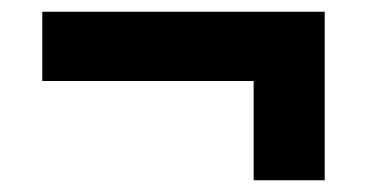

<svg xmlns="http://www.w3.org/2000/svg" viewBox="-20 -385 640 327"><path d="M533 -78V-365H52V-247H412V-78Z"/></svg>

Font: LVC Sans
Style: Bold
Weight: 700
Designer: Mike Abbink, Paul van der Laan, Pieter van Rosmalen
Foundry: Bold Monday
Version: Version 3.0